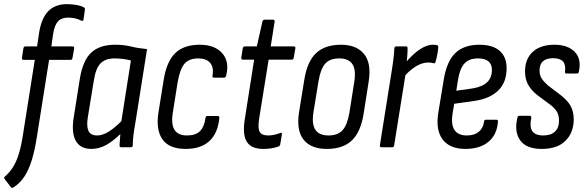

<svg xmlns="http://www.w3.org/2000/svg" viewBox="-49 -711 2833 927"><path d="M199 -487H301Q310 -487 309 -477L301 -431Q300 -422 292 -422H188L129 -50Q120 9 106 57Q92 105 70 139.5Q48 174 14 195Q8 198 4 193L-27 153Q-32 147 -24 140Q-2 121 14 95.5Q30 70 41.5 33Q53 -4 61 -55L119 -422H65Q56 -422 57 -431L64 -478Q66 -487 74 -487H130L140 -554Q151 -623 184 -657Q217 -691 275 -691Q297 -691 320 -687Q343 -683 357 -675Q362 -671 361 -664L354 -616Q354 -608 344 -611Q329 -619 313 -622.5Q297 -626 280 -626Q248 -626 231.5 -608.5Q215 -591 208 -550Z M392 8Q339 8 317 -31Q295 -70 307 -145L336 -328Q350 -418 391 -456.5Q432 -495 506 -495Q549 -495 583.5 -486.5Q618 -478 661 -474L605 -121Q598 -83 595 -56Q592 -29 592 -9Q592 0 582 0H537Q528 0 528 -9Q529 -22 530 -36Q531 -50 532 -64Q499 -31 464.5 -11.5Q430 8 392 8ZM420 -57Q446 -57 474.5 -74.5Q503 -92 537 -126L583 -419Q565 -424 543.5 -426.5Q522 -429 504 -429Q460 -429 436.5 -405Q413 -381 404 -322L375 -145Q368 -102 378 -79.5Q388 -57 420 -57Z M847 8Q768 8 735.5 -38Q703 -84 716 -168L741 -324Q755 -413 796.5 -454Q838 -495 916 -495Q987 -495 1023.5 -454.5Q1060 -414 1043 -346Q1040 -336 1033 -336H985Q975 -336 977 -346Q984 -386 965.5 -407.5Q947 -429 909 -429Q864 -429 842 -403.5Q820 -378 809 -316L786 -171Q776 -113 793 -85Q810 -57 854 -57Q896 -57 917 -78.5Q938 -100 943 -141Q944 -151 953 -151H1002Q1011 -151 1010 -141Q1003 -68 962 -30Q921 8 847 8Z M1223 8Q1163 8 1142 -27.5Q1121 -63 1133 -136L1178 -423H1124Q1115 -423 1116 -432L1123 -478Q1125 -487 1133 -487H1191L1218 -607Q1221 -616 1228 -616H1269Q1278 -616 1277 -607L1258 -487H1369Q1379 -487 1377 -477L1369 -432Q1368 -423 1359 -423H1248L1202 -137Q1195 -91 1205 -74Q1215 -57 1245 -57Q1262 -57 1276.5 -60.5Q1291 -64 1304 -69Q1314 -73 1312 -62L1304 -14Q1303 -7 1296 -4Q1281 2 1262 5Q1243 8 1223 8Z M1529 8Q1452 8 1416.5 -37Q1381 -82 1395 -170L1420 -325Q1434 -414 1477 -454.5Q1520 -495 1597 -495Q1672 -495 1708.5 -450.5Q1745 -406 1731 -317L1707 -164Q1693 -74 1650 -33Q1607 8 1529 8ZM1537 -57Q1582 -57 1605 -82.5Q1628 -108 1638 -167L1661 -313Q1671 -374 1652.5 -401.5Q1634 -429 1589 -429Q1544 -429 1521.5 -404Q1499 -379 1489 -320L1465 -173Q1455 -114 1473 -85.5Q1491 -57 1537 -57Z M1793 0Q1784 0 1785 -9L1842 -367Q1848 -404 1851 -430.5Q1854 -457 1855 -477Q1855 -487 1865 -487H1911Q1919 -487 1919 -478Q1919 -458 1916.5 -431Q1914 -404 1911 -387V-365L1854 -9Q1853 0 1844 0ZM1899 -337 1907 -406Q1926 -429 1948.5 -449.5Q1971 -470 1995 -482.5Q2019 -495 2042 -495Q2049 -495 2053.5 -494.5Q2058 -494 2061 -493Q2067 -492 2067 -484Q2066 -467 2062.5 -448.5Q2059 -430 2054 -413Q2051 -403 2043 -406Q2037 -408 2031.5 -408.5Q2026 -409 2018 -409Q1998 -409 1977.5 -400Q1957 -391 1937 -375Q1917 -359 1899 -337Z M2198 8Q2123 8 2088.5 -37Q2054 -82 2067 -166L2093 -324Q2107 -413 2148.5 -454Q2190 -495 2266 -495Q2329 -495 2363 -466Q2397 -437 2397 -381Q2397 -314 2357 -274.5Q2317 -235 2243 -224L2144 -210L2136 -162Q2128 -109 2145.5 -83Q2163 -57 2205 -57Q2241 -57 2262.5 -74.5Q2284 -92 2288 -124Q2289 -133 2297 -133H2347Q2357 -133 2355 -124Q2351 -61 2309.5 -26.5Q2268 8 2198 8ZM2154 -273 2232 -284Q2280 -292 2303 -314Q2326 -336 2326 -374Q2326 -402 2308.5 -415.5Q2291 -429 2259 -429Q2216 -429 2193.5 -404.5Q2171 -380 2162 -324Z M2567 8Q2492 8 2462.5 -33.5Q2433 -75 2449 -142Q2450 -152 2459 -152H2508Q2517 -152 2516 -142Q2507 -99 2521 -78Q2535 -57 2574 -57Q2611 -57 2630.5 -75.5Q2650 -94 2650 -127Q2650 -152 2641.5 -168.5Q2633 -185 2611 -203L2545 -252Q2517 -274 2501.5 -301Q2486 -328 2486 -366Q2486 -427 2523.5 -461Q2561 -495 2628 -495Q2692 -495 2725.5 -461Q2759 -427 2746 -366Q2745 -356 2737 -356H2686Q2677 -356 2679 -366Q2688 -430 2622 -430Q2556 -430 2556 -371Q2556 -349 2565 -334Q2574 -319 2596 -299L2659 -251Q2691 -226 2706 -199.5Q2721 -173 2721 -135Q2721 -71 2681.5 -31.5Q2642 8 2567 8Z"/></svg>

Font: Sofia Sans Condensed
Style: Italic
Weight: 400
Italic angle: -9°
Designer: Botio Nikoltchev, Ani Petrova
Foundry: lettersoup
Version: Version 4.101